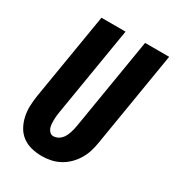

<svg xmlns="http://www.w3.org/2000/svg" viewBox="-179 -840 867 953"><g transform="rotate(30 254.5 -363.5)"><path d="M207 8Q177 8 148 1Q119 -6 96 -23Q73 -40 59 -65Q45 -90 38.5 -119Q32 -148 33 -178.5Q34 -209 39 -240L121 -735H259L174 -221Q172 -209 171 -197.5Q170 -186 170 -174.5Q170 -163 171 -152Q172 -141 176 -131Q180 -121 188 -113.5Q196 -106 208 -106Q219 -106 230 -111Q241 -116 249.5 -124.5Q258 -133 263.5 -143.5Q269 -154 273 -165Q277 -176 279.5 -187Q282 -198 284 -209L371 -735H509L419 -190Q415 -165 407.5 -140Q400 -115 386 -91.5Q372 -68 352.5 -48.5Q333 -29 309 -16Q285 -3 259 2.5Q233 8 207 8Z"/></g></svg>

Font: Iosevka Term Curly Heavy
Style: Italic
Weight: 900
Italic angle: -9°
Designer: Belleve Invis
Foundry: Belleve Invis
Version: Version 32.3.0